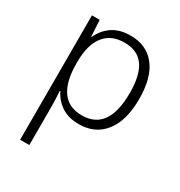

<svg xmlns="http://www.w3.org/2000/svg" viewBox="-183 -667 965 1032"><g transform="rotate(30 300.0 -151.0)"><path d="M93 -532H141L147 -431H150Q172 -481 216.5 -511.5Q261 -542 329 -542Q428 -542 483 -472Q538 -402 538 -270Q538 -135 481 -62.5Q424 10 323 10Q258 10 215 -19Q172 -48 150 -94H146Q150 -47 150 13V240H93ZM478 -272Q478 -384 439 -438.5Q400 -493 319 -493Q236 -493 193 -437Q150 -381 150 -277V-266Q150 -154 191 -96.5Q232 -39 314 -39Q478 -39 478 -272Z"/></g></svg>

Font: Noto Sans Mono UI Light
Style: Regular
Weight: 300
Monospace: yes
Designer: Monotype Design team
Foundry: Monotype Imaging Inc.
Version: Version 1.000